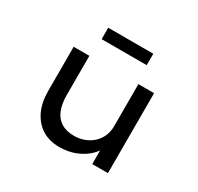

<svg xmlns="http://www.w3.org/2000/svg" viewBox="-154 -900 1125 1092"><g transform="rotate(30 408.0 -353.5)"><path d="M356 10Q292 10 244.5 -19.5Q197 -49 170.5 -104Q144 -159 144 -235V-525H247V-268Q247 -210 263.5 -169.5Q280 -129 313.5 -108Q347 -87 398 -87Q433 -87 464 -98.5Q495 -110 518.5 -131Q542 -152 555.5 -182Q569 -212 569 -248V-525H672V0H569V-110L587 -122Q574 -89 542 -58.5Q510 -28 462.5 -9Q415 10 356 10ZM260 -642V-717H556V-642Z"/></g></svg>

Font: Lexend Giga
Style: Regular
Weight: 400
Designer: Bonnie Shaver-Troup, Thomas Jockin
Foundry: Lexend
Version: Version 1.007